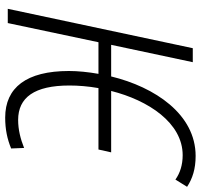

<svg xmlns="http://www.w3.org/2000/svg" viewBox="-37 -728 775 741"><g transform="rotate(90 350.5 -357.5)"><path d="M434 10C479 10 517 2 553 -13L551 -63C516 -49 480 -40 443 -40C356 -40 310 -103 310 -238C310 -272 313 -311 320 -350H557L568 -399H331C367 -542 454 -675 579 -675C616 -675 648 -665 673 -647L701 -692C669 -713 632 -725 582 -725C421 -725 316 -568 275 -399H153L220 -714H166L14 0H69L143 -350H265C258 -310 254 -271 254 -236C254 -72 318 10 434 10Z"/></g></svg>

Font: Noto Sans Condensed Light
Style: Italic
Weight: 300
Width: 3
Italic angle: -12°
Designer: Monotype Design Team
Foundry: Monotype Imaging Inc.
Version: Version 2.013